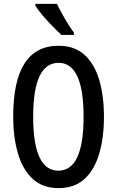

<svg xmlns="http://www.w3.org/2000/svg" viewBox="-20 -960 603 990"><path d="M516 -358Q516 -252 492 -169Q468 -86 416.5 -38Q365 10 282 10Q199 10 147.5 -38.5Q96 -87 72 -170.5Q48 -254 48 -359Q48 -724 282 -724Q365 -724 416.5 -676.5Q468 -629 492 -546.5Q516 -464 516 -358ZM151 -358Q151 -80 281 -80Q411 -80 411 -358Q411 -636 282 -636Q151 -636 151 -358ZM274 -940Q284 -918 299.5 -890Q315 -862 331.5 -835.5Q348 -809 361 -792V-780H297Q278 -797 251 -824.5Q224 -852 199.5 -881Q175 -910 162 -931V-940Z"/></svg>

Font: Noto Sans Lao Looped ExtraCondensed Medium
Style: Regular
Weight: 500
Width: 2
Designer: Mark Frömberg, Ben Mitchell
Foundry: The Fontpad Ltd
Version: Version 1.002; ttfautohint (v1.8.4.7-5d5b)